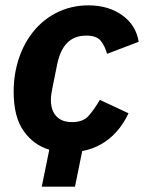

<svg xmlns="http://www.w3.org/2000/svg" viewBox="-20 -557 538 717"><path d="M136 140 164 2Q106 -15 68.5 -67.5Q31 -120 31 -215Q31 -236 33 -256.5Q35 -277 39 -296Q54 -368 92 -422.5Q130 -477 186.5 -507Q243 -537 310 -537Q385 -537 436.5 -500Q488 -463 498 -401L380 -356Q371 -387 355.5 -405.5Q340 -424 302 -424Q258 -424 231 -397Q204 -370 193 -314L175 -225Q173 -215 171.5 -204.5Q170 -194 170 -183Q170 -159 178.5 -140.5Q187 -122 204.5 -111.5Q222 -101 249 -101Q290 -101 310.5 -124Q331 -147 353 -184L460 -134Q441 -94 415 -65Q389 -36 357 -18Q325 0 287 7L260 140Z"/></svg>

Font: IBM Plex Sans
Style: Bold Italic
Weight: 700
Italic angle: -11.31°
Designer: Mike Abbink, Paul van der Laan, Pieter van Rosmalen
Foundry: Bold Monday
Version: Version 3.201